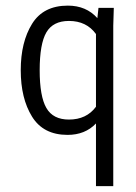

<svg xmlns="http://www.w3.org/2000/svg" viewBox="-20 -465 478 673"><path d="M378.9 -437.5 377 -375V187.5H316.4V-32.2Q278.3 7.8 216.8 7.8Q131.8 7.8 92.3 -56.2Q52.7 -120.1 52.7 -218.8Q52.7 -317.4 92.3 -381.3Q131.8 -445.3 217.8 -445.3Q282.2 -445.3 321.3 -401.4L325.2 -437.5ZM316.4 -90.8V-345.7Q283.2 -391.6 221.7 -391.6Q166 -391.6 142.6 -351.6Q119.1 -311.5 119.1 -218.8Q119.1 -127 142.6 -86.4Q166 -45.9 221.7 -45.9Q283.2 -45.9 316.4 -90.8Z"/></svg>

Font: Sudo Light
Style: Regular
Weight: 300
Monospace: yes
Designer: Jens Kutilek
Foundry: Jens Kutilek
Version: Version 0.040